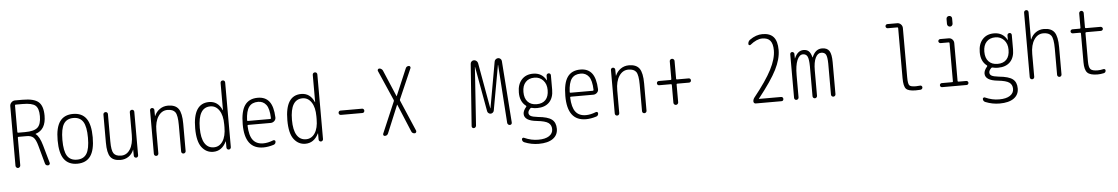

<svg xmlns="http://www.w3.org/2000/svg" viewBox="-42 -1303 12084 2075"><g transform="rotate(-5 6000.0 -265.0)"><path d="M133.8 -675.8V-388.7Q133.8 -379.9 141.6 -379.9H217.8Q314.5 -379.9 353 -414.6Q391.6 -449.2 391.6 -538.1Q391.6 -622.1 355.5 -653.3Q319.3 -684.6 217.8 -684.6H141.6Q133.8 -684.6 133.8 -675.8ZM82 -26.4V-672.9Q82 -696.3 99.1 -713.4Q116.2 -730.5 138.7 -730.5H221.7Q343.8 -730.5 393.1 -687.5Q442.4 -644.5 442.4 -538.1Q442.4 -386.7 330.1 -351.6Q328.1 -351.6 328.1 -349.6Q328.1 -347.7 329.1 -347.7Q370.1 -319.3 398.4 -219.7L453.1 -26.4Q456.1 -16.6 449.7 -8.3Q443.4 0 432.6 0Q406.2 0 400.4 -26.4L347.7 -218.8Q329.1 -288.1 303.7 -311.5Q278.3 -335 231.4 -335H141.6Q133.8 -335 133.8 -326.2V-26.4Q133.8 -16.6 126 -8.3Q118.2 0 107.9 0Q97.7 0 89.8 -7.8Q82 -15.6 82 -26.4Z M855.5 -433.1Q822.3 -486.3 750 -486.3Q677.7 -486.3 644.5 -433.1Q611.3 -379.9 611.3 -259.8Q611.3 -139.6 644.5 -86.9Q677.7 -34.2 750 -34.2Q822.3 -34.2 855.5 -86.9Q888.7 -139.6 888.7 -259.8Q888.7 -379.9 855.5 -433.1ZM893.1 -55.7Q845.7 9.8 750 9.8Q654.3 9.8 606.9 -55.7Q559.6 -121.1 559.6 -260.3Q559.6 -399.4 606.9 -464.8Q654.3 -530.3 750 -530.3Q845.7 -530.3 893.1 -464.8Q940.4 -399.4 940.4 -260.3Q940.4 -121.1 893.1 -55.7Z M1219.7 9.8Q1141.6 9.8 1109.4 -34.7Q1077.1 -79.1 1077.1 -190.4V-496.1Q1077.1 -505.9 1084.5 -512.7Q1091.8 -519.5 1102.1 -519.5Q1112.3 -519.5 1119.1 -512.7Q1126 -505.9 1126 -496.1V-199.2Q1126 -100.6 1148.9 -68.4Q1171.9 -36.1 1230.5 -36.1Q1290 -36.1 1326.7 -92.3Q1363.3 -148.4 1363.3 -249V-495.1Q1363.3 -505.9 1370.6 -512.7Q1377.9 -519.5 1388.2 -519.5Q1398.4 -519.5 1405.3 -512.7Q1412.1 -505.9 1412.1 -495.1V-24.4Q1412.1 -14.6 1405.8 -7.3Q1399.4 0 1389.2 0Q1378.9 0 1372.1 -6.8Q1365.2 -13.7 1365.2 -24.4L1364.3 -87.9Q1364.3 -88.9 1363.3 -88.9Q1362.3 -88.9 1362.3 -86.9Q1343.8 -41 1305.7 -15.6Q1267.6 9.8 1219.7 9.8Z M1607.4 0Q1597.7 0 1590.3 -6.8Q1583 -13.7 1583 -25.4V-496.1Q1583 -505.9 1589.4 -512.7Q1595.7 -519.5 1606 -519.5Q1616.2 -519.5 1623 -512.7Q1629.9 -505.9 1629.9 -496.1L1630.9 -430.7Q1630.9 -429.7 1631.8 -429.7Q1632.8 -429.7 1632.8 -430.7Q1652.3 -476.6 1691.4 -503.4Q1730.5 -530.3 1780.3 -530.3Q1860.4 -530.3 1894 -482.9Q1927.7 -435.5 1927.7 -320.3V-24.4Q1927.7 -14.6 1920.4 -7.3Q1913.1 0 1902.8 0Q1892.6 0 1885.7 -6.8Q1878.9 -13.7 1878.9 -24.4V-310.5Q1878.9 -416 1855 -450.2Q1831.1 -484.4 1770 -484.4Q1709 -484.4 1670.4 -427.2Q1631.8 -370.1 1631.8 -271.5V-25.4Q1631.8 -14.6 1625 -7.3Q1618.2 0 1607.4 0Z M2235.4 -482.4Q2102.5 -482.4 2101.6 -259.8Q2101.6 -149.4 2136.2 -93.8Q2170.9 -38.1 2235.4 -38.1Q2295.9 -38.1 2332 -92.3Q2368.2 -146.5 2368.2 -245.1V-275.4Q2368.2 -373 2331.5 -427.7Q2294.9 -482.4 2235.4 -482.4ZM2224.6 9.8Q2149.4 9.8 2100.6 -53.7Q2051.8 -117.2 2051.8 -259.8Q2051.8 -529.3 2224.6 -530.3Q2322.3 -530.3 2365.2 -430.7Q2365.2 -428.7 2367.2 -428.7Q2368.2 -428.7 2368.2 -429.7V-724.6Q2368.2 -735.4 2375 -742.7Q2381.8 -750 2393.1 -750Q2404.3 -750 2411.1 -743.2Q2418 -736.3 2418 -724.6V-24.4Q2418 -14.6 2411.1 -7.3Q2404.3 0 2394 0Q2383.8 0 2377 -6.8Q2370.1 -13.7 2370.1 -24.4V-89.8Q2370.1 -90.8 2368.2 -90.8Q2367.2 -90.8 2367.2 -88.9Q2318.4 9.8 2224.6 9.8Z M2753.9 -486.3Q2687.5 -486.3 2654.8 -442.4Q2622.1 -398.4 2618.2 -297.9Q2618.2 -290 2626 -290H2868.2Q2877 -290 2877 -298.8Q2874 -402.3 2841.3 -444.3Q2808.6 -486.3 2753.9 -486.3ZM2768.6 9.8Q2566.4 9.8 2567.4 -259.8Q2567.4 -399.4 2613.3 -464.8Q2659.2 -530.3 2753.9 -530.3Q2835.9 -530.3 2878.4 -475.6Q2920.9 -420.9 2925.8 -302.7Q2926.8 -279.3 2909.7 -263.2Q2892.6 -247.1 2869.1 -247.1H2626Q2618.2 -247.1 2618.2 -238.3Q2622.1 -131.8 2659.7 -83Q2697.3 -34.2 2771.5 -34.2Q2822.3 -34.2 2880.9 -57.6Q2888.7 -60.5 2896.5 -56.2Q2904.3 -51.8 2904.3 -43Q2904.3 -16.6 2880.9 -8.8Q2820.3 9.8 2768.6 9.8Z M3235.4 -482.4Q3102.5 -482.4 3101.6 -259.8Q3101.6 -149.4 3136.2 -93.8Q3170.9 -38.1 3235.4 -38.1Q3295.9 -38.1 3332 -92.3Q3368.2 -146.5 3368.2 -245.1V-275.4Q3368.2 -373 3331.5 -427.7Q3294.9 -482.4 3235.4 -482.4ZM3224.6 9.8Q3149.4 9.8 3100.6 -53.7Q3051.8 -117.2 3051.8 -259.8Q3051.8 -529.3 3224.6 -530.3Q3322.3 -530.3 3365.2 -430.7Q3365.2 -428.7 3367.2 -428.7Q3368.2 -428.7 3368.2 -429.7V-724.6Q3368.2 -735.4 3375 -742.7Q3381.8 -750 3393.1 -750Q3404.3 -750 3411.1 -743.2Q3418 -736.3 3418 -724.6V-24.4Q3418 -14.6 3411.1 -7.3Q3404.3 0 3394 0Q3383.8 0 3377 -6.8Q3370.1 -13.7 3370.1 -24.4V-89.8Q3370.1 -90.8 3368.2 -90.8Q3367.2 -90.8 3367.2 -88.9Q3318.4 9.8 3224.6 9.8Z M3632.8 -267.6Q3623 -267.6 3616.7 -274.4Q3610.4 -281.2 3610.4 -291Q3610.4 -300.8 3616.7 -307.6Q3623 -314.5 3632.8 -314.5H3867.2Q3877 -314.5 3883.3 -307.6Q3889.6 -300.8 3889.6 -291Q3889.6 -281.2 3883.3 -274.4Q3877 -267.6 3867.2 -267.6Z M4086.9 0Q4077.1 0 4072.3 -7.8Q4067.4 -15.6 4071.3 -25.4L4215.8 -364.3Q4218.8 -372.1 4215.8 -378.9L4073.2 -705.1Q4069.3 -713.9 4074.7 -722.2Q4080.1 -730.5 4089.8 -730.5Q4101.6 -730.5 4112.3 -723.1Q4123 -715.8 4127.9 -705.1L4250 -417Q4250 -416 4251 -416Q4252 -416 4252 -417L4375 -706.1Q4383.8 -730.5 4411.1 -730.5Q4419.9 -730.5 4424.8 -722.2Q4429.7 -713.9 4426.8 -706.1L4284.2 -378.9Q4281.2 -372.1 4284.2 -364.3L4428.7 -26.4Q4431.6 -17.6 4426.3 -8.8Q4420.9 0 4412.1 0Q4382.8 0 4374 -26.4L4250 -324.2H4249H4248L4124 -25.4Q4114.3 0 4086.9 0Z M5051.8 0Q5042 0 5035.6 -6.8Q5029.3 -13.7 5030.3 -24.4L5079.1 -695.3Q5080.1 -710 5090.8 -720.2Q5101.6 -730.5 5116.7 -730.5Q5131.8 -730.5 5144 -720.2Q5156.2 -710 5159.2 -695.3L5248 -198.2H5249H5250L5338.9 -696.3Q5340.8 -710.9 5353 -720.7Q5365.2 -730.5 5379.9 -730.5Q5393.6 -730.5 5404.8 -720.2Q5416 -710 5417 -696.3L5465.8 -25.4Q5466.8 -14.6 5460.4 -7.3Q5454.1 0 5443.4 0Q5432.6 0 5424.8 -7.3Q5417 -14.6 5416 -25.4L5373 -657.2Q5373 -658.2 5372.1 -658.2Q5371.1 -658.2 5371.1 -657.2L5283.2 -169.9Q5281.2 -157.2 5270.5 -148.4Q5259.8 -139.6 5247.1 -139.6Q5234.4 -139.6 5223.6 -148.4Q5212.9 -157.2 5210.9 -169.9L5123 -657.2Q5123 -658.2 5122.1 -658.2Q5121.1 -658.2 5121.1 -657.2L5078.1 -24.4Q5077.1 -14.6 5069.8 -7.3Q5062.5 0 5051.8 0Z M5752 -486.3Q5690.4 -486.3 5655.3 -448.2Q5620.1 -410.2 5620.1 -341.8Q5620.1 -272.5 5655.3 -235.4Q5690.4 -198.2 5752 -198.2Q5815.4 -198.2 5849.1 -234.9Q5882.8 -271.5 5882.8 -340.8Q5882.8 -406.2 5845.7 -446.3Q5808.6 -486.3 5752 -486.3ZM5583 200.2Q5559.6 190.4 5559.6 165Q5559.6 157.2 5567.9 152.3Q5576.2 147.5 5583 151.4Q5661.1 186.5 5737.3 185.5Q5812.5 185.5 5853.5 158.2Q5894.5 130.9 5894.5 85Q5894.5 40 5861.8 16.1Q5829.1 -7.8 5737.3 -17.6Q5602.5 -31.2 5601.6 -105.5Q5601.6 -140.6 5635.7 -179.7Q5641.6 -185.5 5635.7 -191.4Q5569.3 -241.2 5570.3 -341.8Q5570.3 -428.7 5616.2 -479.5Q5662.1 -530.3 5740.2 -530.3Q5836.9 -530.3 5881.8 -447.3Q5881.8 -446.3 5882.8 -446.3Q5884.8 -446.3 5884.8 -447.3V-496.1Q5884.8 -505.9 5892.1 -512.7Q5899.4 -519.5 5909.2 -519.5Q5918.9 -519.5 5925.3 -512.7Q5931.6 -505.9 5931.6 -496.1V-340.8Q5931.6 -252 5884.8 -204.1Q5837.9 -156.2 5752 -156.2Q5720.7 -156.2 5692.4 -164.1Q5685.5 -165 5679.7 -160.2Q5653.3 -133.8 5654.3 -112.3Q5654.3 -90.8 5674.3 -78.6Q5694.3 -66.4 5752.9 -59.6Q5859.4 -49.8 5902.3 -16.6Q5945.3 16.6 5945.3 85Q5945.3 153.3 5891.1 191.9Q5836.9 230.5 5737.3 230.5Q5657.2 230.5 5583 200.2Z M6253.9 -486.3Q6187.5 -486.3 6154.8 -442.4Q6122.1 -398.4 6118.2 -297.9Q6118.2 -290 6126 -290H6368.2Q6377 -290 6377 -298.8Q6374 -402.3 6341.3 -444.3Q6308.6 -486.3 6253.9 -486.3ZM6268.6 9.8Q6066.4 9.8 6067.4 -259.8Q6067.4 -399.4 6113.3 -464.8Q6159.2 -530.3 6253.9 -530.3Q6335.9 -530.3 6378.4 -475.6Q6420.9 -420.9 6425.8 -302.7Q6426.8 -279.3 6409.7 -263.2Q6392.6 -247.1 6369.1 -247.1H6126Q6118.2 -247.1 6118.2 -238.3Q6122.1 -131.8 6159.7 -83Q6197.3 -34.2 6271.5 -34.2Q6322.3 -34.2 6380.9 -57.6Q6388.7 -60.5 6396.5 -56.2Q6404.3 -51.8 6404.3 -43Q6404.3 -16.6 6380.9 -8.8Q6320.3 9.8 6268.6 9.8Z M6607.4 0Q6597.7 0 6590.3 -6.8Q6583 -13.7 6583 -25.4V-496.1Q6583 -505.9 6589.4 -512.7Q6595.7 -519.5 6606 -519.5Q6616.2 -519.5 6623 -512.7Q6629.9 -505.9 6629.9 -496.1L6630.9 -430.7Q6630.9 -429.7 6631.8 -429.7Q6632.8 -429.7 6632.8 -430.7Q6652.3 -476.6 6691.4 -503.4Q6730.5 -530.3 6780.3 -530.3Q6860.4 -530.3 6894 -482.9Q6927.7 -435.5 6927.7 -320.3V-24.4Q6927.7 -14.6 6920.4 -7.3Q6913.1 0 6902.8 0Q6892.6 0 6885.7 -6.8Q6878.9 -13.7 6878.9 -24.4V-310.5Q6878.9 -416 6855 -450.2Q6831.1 -484.4 6770 -484.4Q6709 -484.4 6670.4 -427.2Q6631.8 -370.1 6631.8 -271.5V-25.4Q6631.8 -14.6 6625 -7.3Q6618.2 0 6607.4 0Z M7087.9 -287.1Q7078.1 -287.1 7071.8 -293.5Q7065.4 -299.8 7065.4 -310.1Q7065.4 -320.3 7071.8 -326.7Q7078.1 -333 7087.9 -333H7215.8Q7224.6 -333 7224.6 -341.8V-535.2Q7224.6 -545.9 7232.4 -552.7Q7240.2 -559.6 7250 -559.6Q7260.7 -559.6 7268.6 -552.2Q7276.4 -544.9 7276.4 -535.2V-341.8Q7276.4 -333 7284.2 -333H7412.1Q7421.9 -333 7428.2 -326.7Q7434.6 -320.3 7434.6 -310.1Q7434.6 -299.8 7428.2 -293.5Q7421.9 -287.1 7412.1 -287.1H7284.2Q7276.4 -287.1 7276.4 -278.3V-85Q7276.4 -75.2 7268.6 -67.4Q7260.7 -59.6 7250 -59.6Q7240.2 -59.6 7232.4 -66.9Q7224.6 -74.2 7224.6 -85V-278.3Q7224.6 -287.1 7215.8 -287.1Z M8086.9 -23.4Q8086.9 -44.9 8101.6 -64.5Q8236.3 -232.4 8295.9 -348.1Q8355.5 -463.9 8355.5 -554.7Q8355.5 -626 8328.1 -659.7Q8300.8 -693.4 8240.7 -693.4Q8180.7 -693.4 8109.4 -635.7Q8103.5 -630.9 8095.2 -634.3Q8086.9 -637.7 8086.9 -646.5Q8086.9 -675.8 8110.4 -692.4Q8177.7 -740.2 8247.1 -740.2Q8329.1 -740.2 8368.2 -694.8Q8407.2 -649.4 8407.2 -554.7Q8407.2 -457 8349.6 -342.8Q8292 -228.5 8149.4 -48.8Q8148.4 -47.9 8148.4 -46.9Q8148.4 -45.9 8149.4 -45.9H8389.6Q8399.4 -45.9 8405.8 -39.6Q8412.1 -33.2 8412.1 -22.9Q8412.1 -12.7 8406.2 -6.3Q8400.4 0 8389.6 0H8110.4Q8100.6 0 8093.8 -6.8Q8086.9 -13.7 8086.9 -23.4Z M8528.3 -25.4V-498Q8528.3 -506.8 8534.7 -513.2Q8541 -519.5 8549.8 -519.5Q8558.6 -519.5 8565.9 -513.2Q8573.2 -506.8 8573.2 -498L8574.2 -448.2Q8574.2 -447.3 8575.2 -447.3Q8576.2 -447.3 8576.2 -449.2Q8610.4 -530.3 8674.8 -530.3Q8710.9 -530.3 8731.9 -510.3Q8752.9 -490.2 8764.6 -443.4Q8764.6 -442.4 8766.6 -442.4Q8767.6 -442.4 8767.6 -443.4Q8802.7 -530.3 8875 -530.3Q8930.7 -530.3 8954.1 -494.6Q8977.5 -459 8977.5 -370.1V-24.4Q8977.5 -14.6 8970.2 -7.3Q8962.9 0 8953.1 0Q8943.4 0 8936 -6.8Q8928.7 -13.7 8928.7 -24.4V-360.4Q8927.7 -434.6 8913.1 -459.5Q8898.4 -484.4 8862.3 -484.4Q8824.2 -484.4 8800.8 -437Q8777.3 -389.6 8777.3 -299.8V-24.4Q8777.3 -14.6 8770 -7.3Q8762.7 0 8752.9 0Q8743.2 0 8735.8 -6.8Q8728.5 -13.7 8728.5 -24.4V-349.6Q8727.5 -428.7 8712.9 -456.5Q8698.2 -484.4 8664.1 -484.4Q8625 -484.4 8601.1 -427.7Q8577.1 -371.1 8577.1 -264.6V-25.4Q8577.1 -14.6 8569.3 -7.3Q8561.5 0 8551.8 0Q8542 0 8535.2 -6.8Q8528.3 -13.7 8528.3 -25.4Z M9601.6 -685.5Q9592.8 -685.5 9586.4 -692.4Q9580.1 -699.2 9580.1 -708Q9580.1 -716.8 9586.4 -723.6Q9592.8 -730.5 9601.6 -730.5H9709Q9732.4 -730.5 9749 -713.4Q9765.6 -696.3 9765.6 -672.9V-139.6Q9765.6 -68.4 9780.3 -51.3Q9794.9 -34.2 9850.6 -34.2Q9873 -34.2 9897.5 -37.1Q9906.2 -38.1 9913.1 -32.2Q9919.9 -26.4 9919.9 -16.6Q9919.9 -6.8 9913.6 0Q9907.2 6.8 9897.5 7.8Q9880.9 9.8 9845.7 9.8Q9766.6 9.8 9740.7 -18.1Q9714.8 -45.9 9714.8 -134.8V-676.8Q9714.8 -685.5 9706.1 -685.5Z M10131.8 0Q10123 0 10116.7 -6.3Q10110.4 -12.7 10110.4 -22Q10110.4 -31.2 10116.7 -37.6Q10123 -43.9 10131.8 -43.9H10246.1Q10253.9 -43.9 10253.9 -51.8V-466.8Q10253.9 -475.6 10246.1 -475.6H10157.2Q10148.4 -475.6 10141.6 -482.4Q10134.8 -489.3 10134.8 -498Q10134.8 -506.8 10141.6 -513.2Q10148.4 -519.5 10157.2 -519.5H10249Q10272.5 -519.5 10288.6 -502.9Q10304.7 -486.3 10304.7 -462.9V-51.8Q10304.7 -43.9 10314.5 -43.9H10398.4Q10407.2 -43.9 10413.6 -37.6Q10419.9 -31.2 10419.9 -22Q10419.9 -12.7 10413.6 -6.3Q10407.2 0 10398.4 0ZM10244.1 -730.5Q10244.1 -743.2 10252.9 -751.5Q10261.7 -759.8 10274.9 -759.8Q10288.1 -759.8 10296.4 -751.5Q10304.7 -743.2 10304.7 -730.5V-675.8Q10304.7 -663.1 10296.4 -653.8Q10288.1 -644.5 10274.9 -644.5Q10261.7 -644.5 10252.9 -653.8Q10244.1 -663.1 10244.1 -675.8Z M10752 -486.3Q10690.4 -486.3 10655.3 -448.2Q10620.1 -410.2 10620.1 -341.8Q10620.1 -272.5 10655.3 -235.4Q10690.4 -198.2 10752 -198.2Q10815.4 -198.2 10849.1 -234.9Q10882.8 -271.5 10882.8 -340.8Q10882.8 -406.2 10845.7 -446.3Q10808.6 -486.3 10752 -486.3ZM10583 200.2Q10559.6 190.4 10559.6 165Q10559.6 157.2 10567.9 152.3Q10576.2 147.5 10583 151.4Q10661.1 186.5 10737.3 185.5Q10812.5 185.5 10853.5 158.2Q10894.5 130.9 10894.5 85Q10894.5 40 10861.8 16.1Q10829.1 -7.8 10737.3 -17.6Q10602.5 -31.2 10601.6 -105.5Q10601.6 -140.6 10635.7 -179.7Q10641.6 -185.5 10635.7 -191.4Q10569.3 -241.2 10570.3 -341.8Q10570.3 -428.7 10616.2 -479.5Q10662.1 -530.3 10740.2 -530.3Q10836.9 -530.3 10881.8 -447.3Q10881.8 -446.3 10882.8 -446.3Q10884.8 -446.3 10884.8 -447.3V-496.1Q10884.8 -505.9 10892.1 -512.7Q10899.4 -519.5 10909.2 -519.5Q10918.9 -519.5 10925.3 -512.7Q10931.6 -505.9 10931.6 -496.1V-340.8Q10931.6 -252 10884.8 -204.1Q10837.9 -156.2 10752 -156.2Q10720.7 -156.2 10692.4 -164.1Q10685.5 -165 10679.7 -160.2Q10653.3 -133.8 10654.3 -112.3Q10654.3 -90.8 10674.3 -78.6Q10694.3 -66.4 10752.9 -59.6Q10859.4 -49.8 10902.3 -16.6Q10945.3 16.6 10945.3 85Q10945.3 153.3 10891.1 191.9Q10836.9 230.5 10737.3 230.5Q10657.2 230.5 10583 200.2Z M11085 -25.4V-724.6Q11085 -735.4 11092.3 -742.7Q11099.6 -750 11109.9 -750Q11120.1 -750 11127 -743.2Q11133.8 -736.3 11133.8 -724.6V-430.7Q11133.8 -429.7 11135.7 -429.7Q11136.7 -429.7 11136.7 -430.7Q11156.2 -477.5 11194.8 -503.9Q11233.4 -530.3 11282.2 -530.3Q11362.3 -530.3 11396 -482.9Q11429.7 -435.5 11429.7 -320.3V-24.4Q11429.7 -14.6 11422.9 -7.3Q11416 0 11406.2 0Q11396.5 0 11389.2 -6.8Q11381.8 -13.7 11381.8 -24.4V-310.5Q11381.8 -416 11357.4 -450.2Q11333 -484.4 11272 -484.4Q11210.9 -484.4 11172.4 -427.2Q11133.8 -370.1 11133.8 -271.5V-25.4Q11133.8 -14.6 11127 -7.3Q11120.1 0 11109.9 0Q11099.6 0 11092.3 -6.8Q11085 -13.7 11085 -25.4Z M11589.8 -456.1Q11581.1 -456.1 11574.2 -462.4Q11567.4 -468.8 11567.4 -478Q11567.4 -487.3 11574.2 -493.7Q11581.1 -500 11589.8 -500H11668.9Q11677.7 -500 11677.7 -508.8V-665Q11677.7 -675.8 11685.1 -683.1Q11692.4 -690.4 11702.1 -690.4Q11711.9 -690.4 11719.2 -683.1Q11726.6 -675.8 11726.6 -665V-508.8Q11726.6 -500 11736.3 -500H11894.5Q11903.3 -500 11910.6 -493.7Q11918 -487.3 11918 -478Q11918 -468.8 11911.1 -462.4Q11904.3 -456.1 11894.5 -456.1H11736.3Q11727.5 -456.1 11726.6 -447.3V-139.6Q11726.6 -75.2 11746.1 -54.7Q11765.6 -34.2 11823.2 -34.2Q11852.5 -34.2 11885.7 -42Q11893.6 -43.9 11900.9 -39.6Q11908.2 -35.2 11908.2 -27.3Q11908.2 -2.9 11885.7 2Q11850.6 9.8 11818.4 9.8Q11738.3 9.8 11708 -21Q11677.7 -51.8 11677.7 -134.8V-447.3Q11677.7 -456.1 11668.9 -456.1Z"/></g></svg>

Font: Rounded-X Mgen+ 2m light
Style: Regular
Weight: 200
Designer: [Source Han Sans]
Ryoko NISHIZUKA  (kana & ideographs); Paul D. Hunt (Latin, Greek & Cyrillic); Wenlong ZHANG  (bopomofo
Version: Version 1.059.20150602